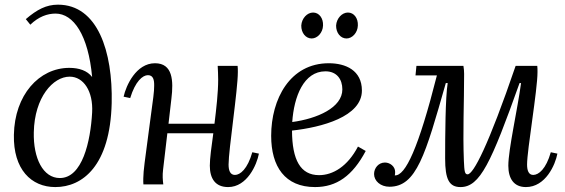

<svg xmlns="http://www.w3.org/2000/svg" viewBox="-20 -778 2384 810"><path d="M107.9 -673.8C142.6 -707.5 179.7 -720.7 214.4 -720.7C290 -720.7 352.5 -630.4 368.7 -453.1C348.1 -480 313.5 -491.7 272.5 -491.7C144.5 -491.7 41.5 -377 38.6 -209C35.6 -64 111.3 11.2 213.4 11.2C328.1 11.2 444.8 -78.1 451.2 -343.3C456.1 -560.5 392.1 -758.3 224.6 -758.3C175.3 -758.3 136.2 -737.8 88.9 -697.3ZM273.9 -454.6C332.5 -454.6 373.5 -393.1 368.7 -303.7C361.8 -179.7 327.1 -26.9 232.4 -26.9C161.6 -26.9 120.1 -110.4 122.6 -219.7C125.5 -368.2 204.1 -454.6 273.9 -454.6Z M1044.4 -135.7C1024.4 -64.9 993.2 -40 971.2 -40C950.2 -40 944.3 -60.1 944.3 -84C944.3 -146 983.4 -397.9 983.4 -474.1C983.4 -484.9 983.4 -491.2 982.4 -500H898.4C899.4 -480.5 900.4 -461.9 900.4 -442.4C900.4 -386.7 892.6 -319.3 884.8 -255.9H690.9L703.1 -361.8C712.4 -437.5 709 -511.2 633.8 -511.2C554.2 -511.2 511.7 -417 501.5 -370.1L529.3 -364.3C550.8 -435.1 582 -460.9 604 -460.9C627 -460.9 630.9 -439.9 630.4 -416C629.9 -386.2 628.9 -382.3 607.9 -226.1C591.3 -100.1 585 -60.1 584.5 -25.9C584.5 -15.1 584 -8.8 585 0H668.9C666.5 -19 665 -38.1 668 -62.5L686 -215.8H879.9C872.1 -160.2 865.2 -109.4 865.2 -79.1C865.2 -24.9 888.2 11.2 942.4 11.2C1022.5 11.2 1063.5 -83 1072.3 -129.9Z M1300.8 -725.1C1275.9 -725.1 1252.9 -700.7 1251 -670.4C1250.5 -639.6 1269.5 -615.7 1294.9 -615.7C1318.8 -615.7 1341.8 -639.6 1342.8 -670.4C1344.2 -700.7 1326.7 -725.1 1300.8 -725.1ZM1447.8 -725.1C1422.9 -725.1 1399.9 -700.7 1397.9 -670.4C1397.5 -639.6 1416.5 -615.7 1441.9 -615.7C1465.8 -615.7 1488.8 -639.6 1489.7 -670.4C1491.2 -700.7 1473.6 -725.1 1447.8 -725.1ZM1490.2 -159.7C1446.3 -75.7 1384.3 -39.1 1326.2 -39.1C1247.6 -39.1 1212.4 -103 1211.9 -227.1C1336.4 -240.7 1506.8 -285.6 1506.8 -396C1506.8 -481.4 1438 -511.2 1367.2 -511.2C1203.1 -511.2 1124 -359.9 1124 -205.1C1124 -75.2 1182.1 11.2 1309.1 11.2C1399.9 11.2 1467.3 -36.1 1522.9 -141.1ZM1353 -477.1C1400.9 -477.1 1424.3 -443.4 1424.3 -400.9C1424.3 -323.7 1317.9 -277.3 1212.9 -263.2C1220.2 -370.6 1261.2 -477.1 1353 -477.1Z M2303.7 -135.7C2283.7 -64.9 2252.4 -40 2229.5 -40C2209.5 -40 2203.6 -60.1 2203.6 -84C2203.6 -146 2247.6 -397.9 2247.6 -474.1C2247.6 -484.9 2247.6 -491.2 2246.6 -500H2155.3C2040 -163.1 1977.1 -42.5 1952.6 -42.5C1940.4 -42.5 1939 -55.7 1937 -99.6C1932.1 -221.7 1938 -342.3 1938 -466.3C1938 -477.5 1937 -488.8 1935.1 -500H1736.8L1732.9 -460H1823.2C1745.6 -153.3 1690.4 -35.2 1645.5 -38.1C1646.5 -42 1647 -45.9 1647 -52.7C1647 -75.7 1625.5 -92.3 1604 -92.3C1576.7 -92.3 1558.1 -68.8 1558.1 -43.9C1558.1 -14.6 1585.4 9.8 1623 9.8C1736.8 9.8 1774.4 -124 1860.8 -427.7H1868.7C1858.9 -368.2 1857.9 -203.6 1857.9 -109.4C1857.9 -21 1875 11.2 1922.9 11.2C2004.9 11.2 2051.8 -90.8 2171.9 -427.7H2178.2C2163.6 -317.9 2124.5 -147.9 2124.5 -79.1C2124.5 -24.9 2147.5 11.2 2198.7 11.2C2281.7 11.2 2322.8 -83 2331.5 -129.9Z"/></svg>

Font: Lora Italic
Style: Regular
Weight: 400
Italic angle: -3°
Designer: Olga Karpushina, Alexei Vanyashin
Foundry: Cyreal
Version: Version 1.011;PS 001.011;hotconv 1.0.70;makeotf.lib2.5.58329